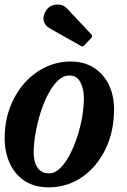

<svg xmlns="http://www.w3.org/2000/svg" viewBox="-22 -794 546 824"><path d="M-2 -200Q-2 -272 20.8 -332.5Q43.5 -393 83 -437.2Q122.5 -481.5 173.5 -505.8Q224.5 -530 281 -530Q339.5 -530 381.5 -502.8Q423.5 -475.5 445.5 -429.2Q467.5 -383 467.5 -326Q467.5 -229.5 430.5 -153.5Q393.5 -77.5 330 -33.8Q266.5 10 187 10Q125 10 82.8 -18.5Q40.5 -47 19.2 -94.8Q-2 -142.5 -2 -200ZM122.5 -139Q122.5 -98 139.5 -74Q156.5 -50 188.5 -50Q213 -50 235.2 -71.2Q257.5 -92.5 276.2 -127.8Q295 -163 309 -205.5Q323 -248 330.5 -291.2Q338 -334.5 338 -371.5Q338 -412.5 323 -441.2Q308 -470 276 -470Q249.5 -470 226.2 -447.8Q203 -425.5 183.8 -388.5Q164.5 -351.5 151 -307.5Q137.5 -263.5 130 -219.2Q122.5 -175 122.5 -139ZM177 -751Q191.5 -772 219.8 -774.2Q248 -776.5 265.5 -757.5L368.5 -648Q377.5 -639 369 -630L340 -600Q336 -595.5 333.2 -594.5Q330.5 -593.5 325 -597L192 -672Q170.5 -684 165.5 -705.2Q160.5 -726.5 177 -751Z"/></svg>

Font: Besley* Narrow Semi
Style: Italic
Weight: 600
Width: 4
Italic angle: -13°
Designer: Owen Earl
Foundry: indestructible type*
Version: Version 3.000; ttfautohint (v1.8.3)